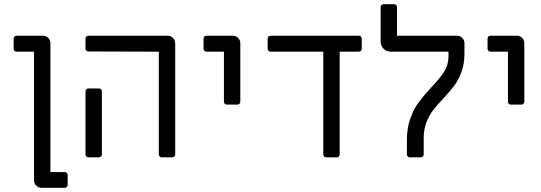

<svg xmlns="http://www.w3.org/2000/svg" viewBox="-20 -749 2576 914"><path d="M142 109V-503H59Q53 -503 49 -507Q45 -511 45 -517V-565Q45 -571 49 -575Q53 -579 59 -579H184Q199 -579 209.5 -568.5Q220 -558 220 -543V70H288Q294 70 298 74Q302 78 302 84V131Q302 137 298 141Q294 145 288 145H178Q163 145 152.5 134.5Q142 124 142 109Z M736 -14V-503L401 -504Q395 -504 391 -508Q387 -512 387 -518V-565Q387 -571 391 -575Q395 -579 401 -579H778Q793 -579 803.5 -568.5Q814 -558 814 -543V-14Q814 -8 810 -4Q806 0 800 0H750Q744 0 740 -4Q736 -8 736 -14ZM387 -14V-314Q387 -320 391 -324Q395 -328 401 -328H451Q457 -328 461 -324Q465 -320 465 -314V-14Q465 -8 461 -4Q457 0 451 0H401Q395 0 391 -4Q387 -8 387 -14Z M1046 -265V-503H963Q957 -503 953 -507Q949 -511 949 -517V-565Q949 -571 953 -575Q957 -579 963 -579H1088Q1103 -579 1113.5 -568.5Q1124 -558 1124 -543V-265Q1124 -259 1120 -255Q1116 -251 1110 -251H1060Q1054 -251 1050 -255Q1046 -259 1046 -265Z M1519 -14V-503H1268Q1262 -503 1258 -507Q1254 -511 1254 -517V-565Q1254 -571 1258 -575Q1262 -579 1268 -579H1688Q1694 -579 1698 -575Q1702 -571 1702 -565V-517Q1702 -511 1698 -507Q1694 -503 1688 -503H1597V-14Q1597 -8 1593 -4Q1589 0 1583 0H1533Q1527 0 1523 -4Q1519 -8 1519 -14Z M1917 -14V-82Q1917 -140 1933.5 -185.5Q1950 -231 1973 -262Q1996 -293 2034 -334Q2076 -378 2095.5 -409.5Q2115 -441 2115 -481V-503H1842Q1820 -503 1806 -517Q1792 -531 1792 -553V-715Q1792 -721 1796 -725Q1800 -729 1806 -729H1856Q1862 -729 1866 -725Q1870 -721 1870 -715V-579H2155Q2170 -579 2180.5 -568.5Q2191 -558 2191 -543V-494Q2191 -445 2177 -407Q2163 -369 2143 -342Q2123 -315 2090 -280Q2058 -246 2040 -222Q2022 -198 2009.5 -165.5Q1997 -133 1997 -92V-14Q1997 -8 1993 -4Q1989 0 1983 0H1931Q1925 0 1921 -4Q1917 -8 1917 -14Z M2398 -265V-503H2315Q2309 -503 2305 -507Q2301 -511 2301 -517V-565Q2301 -571 2305 -575Q2309 -579 2315 -579H2440Q2455 -579 2465.5 -568.5Q2476 -558 2476 -543V-265Q2476 -259 2472 -255Q2468 -251 2462 -251H2412Q2406 -251 2402 -255Q2398 -259 2398 -265Z"/></svg>

Font: Miriam Libre
Style: Regular
Weight: 400
Designer: Michal Sahar
Foundry: Hagilda
Version: Version 1.001